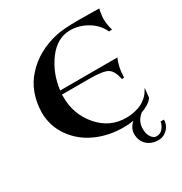

<svg xmlns="http://www.w3.org/2000/svg" viewBox="-204 -853 1146 1208"><g transform="rotate(-30 368.5 -249.0)"><path d="M667 109H692Q692 148 664.5 176Q637 204 598 204Q548 204 516 174Q484 144 484 94Q484 54 521 19Q488 25 450 25Q341 25 250.5 -16Q160 -57 104.5 -135Q49 -213 48 -312Q51 -463 141 -560Q231 -657 371 -689Q425 -702 541 -702Q573 -702 623.5 -701Q674 -700 689 -700Q679 -657 679 -626Q679 -590 692 -545L670 -544Q643 -603 584 -638Q525 -673 461 -673Q366 -673 299 -583Q232 -493 218 -376H634Q622 -352 615 -319.5Q608 -287 608 -266L607 -246L591 -243Q578 -308 546 -328Q514 -348 417 -348H215V-327Q215 -204 294.5 -111.5Q374 -19 493 -19Q528 -19 558.5 -26.5Q589 -34 607.5 -43.5Q626 -53 642.5 -67.5Q659 -82 666 -92Q673 -102 680 -114L687 -125L679 -56Q654 -21 594 0Q547 36 547 94Q547 131 563 154Q579 177 600 177Q630 177 648 153Q666 129 667 109Z"/></g></svg>

Font: Uncial Antiqua
Style: Regular
Weight: 400
Designer: Astigmatic (AOETI)
Foundry: Astigmatic (AOETI)
Version: Version 1.000